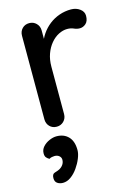

<svg xmlns="http://www.w3.org/2000/svg" viewBox="-122 -603 663 942"><g transform="rotate(-15 209.0 -132.0)"><path d="M120 0Q98 0 84 -14.5Q70 -29 70 -51V-475Q70 -497 84 -511.5Q98 -526 120 -526Q141 -526 155.5 -511.5Q170 -497 170 -475V-363L160 -406Q168 -434 184.5 -458Q201 -482 224 -500Q247 -518 275.5 -528Q304 -538 335 -538Q361 -538 380 -524Q399 -510 399 -489Q399 -462 385 -449.5Q371 -437 354 -437Q339 -437 325 -443.5Q311 -450 292 -450Q271 -450 249 -439Q227 -428 209 -406.5Q191 -385 180.5 -356Q170 -327 170 -291V-51Q170 -29 155.5 -14.5Q141 0 120 0ZM188 137Q188 155 178.5 178.5Q169 202 153.5 224Q138 246 118.5 260Q99 274 78 274Q62 274 50 266Q38 258 38 240Q38 219 51.5 215Q65 211 76 206Q89 199 96.5 188Q104 177 104 163Q104 152 95 144Q86 136 71 136Q65 136 57.5 137.5Q50 139 44 143Q35 138 29 131Q23 124 23 110Q23 91 36 76.5Q49 62 68.5 53.5Q88 45 105 45Q143 45 165.5 68.5Q188 92 188 137Z"/></g></svg>

Font: Quicksand SemiBold
Style: Regular
Weight: 600
Designer: Andrew Paglinawan
Foundry: Andrew Paglinawan
Version: Version 3.004